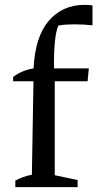

<svg xmlns="http://www.w3.org/2000/svg" viewBox="-20 -769 400 789"><path d="M34 -435V-453Q53 -467 73.5 -475.5Q94 -484 118 -488Q121 -552 136.5 -601Q152 -650 179.5 -682.5Q207 -715 244 -732Q281 -749 327 -749Q334 -749 342.5 -748.5Q351 -748 360 -747V-665Q341 -667 322.5 -668Q304 -669 287 -669Q270 -669 253 -668Q236 -667 220 -664Q210 -643 205.5 -596.5Q201 -550 202 -488H345L340 -435ZM205 -463V-49L299 -29V0H43V-27Q57 -34 73 -40.5Q89 -47 111 -51L118 -463Z"/></svg>

Font: Piazzolla Thin Medium
Style: Regular
Weight: 500
Version: Version 2.005